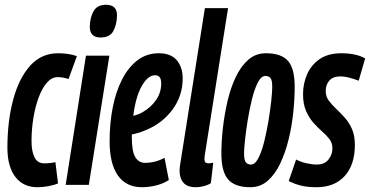

<svg xmlns="http://www.w3.org/2000/svg" viewBox="-20 -774 1549 804"><path d="M137 10Q77 10 44 -33.5Q11 -77 11 -155Q11 -266 35 -356Q59 -446 106 -498.5Q153 -551 223 -551Q268 -551 302 -539L267 -443Q244 -451 221 -451Q197 -451 177 -428.5Q157 -406 142.5 -367.5Q128 -329 120 -281Q112 -233 112 -183Q112 -141 124.5 -115.5Q137 -90 165 -90Q190 -90 212 -95L223 -6Q207 1 183 5.5Q159 10 137 10Z M424 -754Q471 -754 470 -708Q469 -671 454.5 -644Q440 -617 401 -617Q355 -617 356 -664Q357 -701 372 -727.5Q387 -754 424 -754ZM255 0 340 -541H438L352 0Z M687 -20Q662 -4 632 3Q602 10 575 10Q508 10 473.5 -39.5Q439 -89 439 -182Q439 -257 452 -323.5Q465 -390 491 -441Q517 -492 555.5 -521.5Q594 -551 645 -551Q696 -551 720.5 -521.5Q745 -492 745 -446Q745 -373 703 -316Q661 -259 595 -231Q564 -217 532 -211Q532 -206 532 -200Q532 -140 546.5 -116Q561 -92 588 -92Q606 -92 626 -96.5Q646 -101 669 -113ZM630 -459Q599 -459 573.5 -413.5Q548 -368 538 -289Q559 -294 577 -304Q613 -325 634 -356Q655 -387 655 -424Q655 -444 648 -451.5Q641 -459 630 -459Z M838 -740H935L840 -140Q838 -129 837 -121Q836 -113 836 -107Q836 -90 853 -90Q862 -90 873 -93L863 -7Q851 1 833.5 5.5Q816 10 800 10Q765 10 748.5 -8.5Q732 -27 732 -59Q732 -73 735 -89Z M1028 10Q964 10 935.5 -22.5Q907 -55 907 -131Q907 -182 913.5 -239Q920 -296 933 -351.5Q946 -407 967.5 -452Q989 -497 1020 -524Q1051 -551 1093 -551Q1158 -551 1186 -519Q1214 -487 1214 -411Q1214 -360 1208 -302.5Q1202 -245 1188.5 -190Q1175 -135 1153.5 -89.5Q1132 -44 1101 -17Q1070 10 1028 10ZM1031 -85Q1048 -85 1062 -112Q1076 -139 1086.5 -181.5Q1097 -224 1104.5 -269.5Q1112 -315 1116 -353Q1120 -391 1120 -410Q1120 -440 1112 -448Q1104 -456 1091 -456Q1074 -456 1060 -429Q1046 -402 1035.5 -360Q1025 -318 1017.5 -272Q1010 -226 1006 -188Q1002 -150 1002 -132Q1002 -102 1010 -93.5Q1018 -85 1031 -85Z M1189 -16 1220 -106Q1239 -96 1262.5 -90.5Q1286 -85 1307 -85Q1339 -85 1355.5 -106Q1372 -127 1372 -153Q1372 -175 1359.5 -191.5Q1347 -208 1328.5 -224Q1310 -240 1292 -260.5Q1274 -281 1261.5 -309.5Q1249 -338 1249 -380Q1249 -424 1266 -463Q1283 -502 1318.5 -526.5Q1354 -551 1410 -551Q1441 -551 1467.5 -545Q1494 -539 1509 -529L1482 -436Q1464 -443 1443.5 -448.5Q1423 -454 1404 -454Q1375 -454 1359.5 -437Q1344 -420 1344 -393Q1344 -370 1356.5 -353Q1369 -336 1387 -319Q1405 -302 1423.5 -281.5Q1442 -261 1454 -233.5Q1466 -206 1466 -167Q1466 -84 1423.5 -37Q1381 10 1305 10Q1267 10 1239.5 3Q1212 -4 1189 -16Z"/></svg>

Font: Georama Extra Condensed SemiBold
Style: Italic
Weight: 600
Width: 2
Italic angle: -9°
Designer: Jean-Baptiste Levee
Foundry: Production Type
Version: Version 1.000